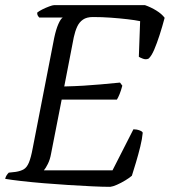

<svg xmlns="http://www.w3.org/2000/svg" viewBox="-28 -724 658 744"><path d="M399 0Q371 0 329 -2Q287 -4 238.5 -7Q190 -10 142 -14Q94 -18 54.5 -22.5Q15 -27 -8 -31Q-6 -39 -2.5 -44.5Q1 -50 6 -55L33 -58Q52 -61 64 -68Q76 -75 84 -94Q92 -113 99 -151L182 -577Q189 -610 198 -630.5Q207 -651 215 -656H124Q122 -658 119 -662.5Q116 -667 116 -675Q123 -681 136 -687.5Q149 -694 162.5 -699Q176 -704 181 -704H534Q557 -696 578 -683Q599 -670 610 -655Q601 -621 590.5 -588.5Q580 -556 569.5 -531.5Q559 -507 548 -497Q538 -492 526 -496.5Q514 -501 510 -504L515 -642Q496 -646 466 -649.5Q436 -653 401.5 -655.5Q367 -658 332 -658Q308 -658 293.5 -648Q279 -638 271 -620.5Q263 -603 258 -580L221 -389Q263 -390 296 -392Q329 -394 362.5 -397Q396 -400 437 -404L446 -392Q441 -373 435.5 -359.5Q430 -346 425 -338H211L170 -129Q166 -106 157.5 -89Q149 -72 142 -64H408L489 -223Q502 -223 513.5 -218.5Q525 -214 525 -209Q523 -186 515.5 -155.5Q508 -125 499 -95Q490 -65 483 -43Q474 -35 457.5 -25Q441 -15 425 -8Q409 -1 399 0Z"/></svg>

Font: Texturina 12pt Light
Style: Italic
Weight: 300
Italic angle: -11°
Designer: Guillermo Torres Carreño
Foundry: Omnibus-Type
Version: Version 1.002